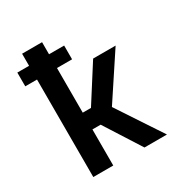

<svg xmlns="http://www.w3.org/2000/svg" viewBox="-171 -863 942 991"><g transform="rotate(-30 300.0 -367.5)"><path d="M100 0V-581H30V-663H100V-735H219V-663H309V-581H219V-315H268L405 -530H539L364 -265L539 0H405L268 -215H219V0Z"/></g></svg>

Font: Iosevka Curly Extended
Style: Bold
Weight: 700
Width: 7
Monospace: yes
Designer: Belleve Invis
Foundry: Belleve Invis
Version: Version 11.1.0; ttfautohint (v1.8.3)